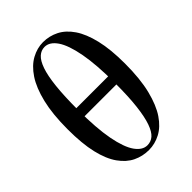

<svg xmlns="http://www.w3.org/2000/svg" viewBox="-217 -835 948 948"><g transform="rotate(-45 257.0 -360.5)"><path d="M254 13Q296 13 335 -7.5Q374 -28 404.5 -73Q435 -118 453.5 -192Q472 -266 472 -373Q472 -472 455.5 -541Q439 -610 410 -652.5Q381 -695 342.5 -714.5Q304 -734 260 -734Q219 -734 179.5 -712.5Q140 -691 109 -644.5Q78 -598 60 -523.5Q42 -449 42 -343Q42 -243 58 -175Q74 -107 103.5 -65.5Q133 -24 171.5 -5.5Q210 13 254 13ZM265 -9Q231 -9 204 -47Q177 -85 161.5 -166Q146 -247 146 -376Q146 -471 153 -536Q160 -601 173.5 -639.5Q187 -678 206 -695Q225 -712 249 -712Q284 -712 311 -672.5Q338 -633 353.5 -550.5Q369 -468 369 -339Q369 -244 361.5 -180.5Q354 -117 340.5 -79Q327 -41 308.5 -25Q290 -9 265 -9ZM85 -330H434V-387H85Z"/></g></svg>

Font: Source Serif 4 60pt SemiBold
Style: Regular
Weight: 600
Version: Version 4.004;hotconv 1.0.116;makeotfexe 2.5.65601